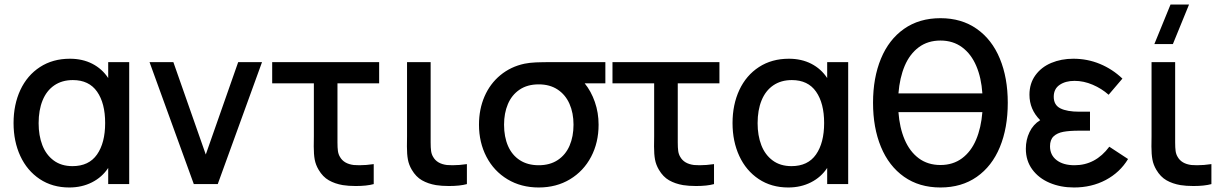

<svg xmlns="http://www.w3.org/2000/svg" viewBox="-20 -815 5426 850"><path d="M552 -540V0H459V-71.5Q432 -30.5 387.2 -7.8Q342.5 15 286.5 15Q212 15 156 -22.2Q100 -59.5 70 -124.2Q40 -189 40 -270Q40 -352 70.2 -416.8Q100.5 -481.5 157 -518.2Q213.5 -555 289.5 -555Q345 -555 388.5 -532.8Q432 -510.5 459 -469.5V-540ZM445.5 -270.5Q445.5 -358 409.8 -409.2Q374 -460.5 302.5 -460.5Q254.5 -460.5 220.2 -437Q186 -413.5 168.5 -370.5Q151 -327.5 151 -269.5Q151 -215 167.5 -172.2Q184 -129.5 217.8 -104.5Q251.5 -79.5 301 -79.5Q373.5 -79.5 409.5 -131Q445.5 -182.5 445.5 -270.5Z M838 0 642 -540H747.5L891 -131L1034.5 -540H1140L944 0Z M1390.5 -63.5Q1377.5 -85.5 1373.2 -108.8Q1369 -132 1369 -166.5L1369.5 -212.5V-446H1185V-540H1658.5V-446H1474V-217.5V-184.5Q1474 -161 1476 -146.5Q1478 -132 1485 -120.5Q1502 -90 1546 -84.5Q1562 -83.5 1571 -83.5Q1601 -83.5 1634.5 -88.5V0Q1603.5 8.5 1555 8.5Q1522.5 8.5 1497.5 4.5Q1462.5 -1.5 1435.8 -16.8Q1409 -32 1390.5 -63.5Z M1803 -63.5Q1790 -85.5 1785.8 -108.8Q1781.5 -132 1781.5 -166.5L1782 -212.5V-540H1886.5V-217.5V-184.5Q1886.5 -161 1888.5 -146.5Q1890.5 -132 1897.5 -120.5Q1914.5 -90 1958.5 -84.5Q1974.5 -83.5 1983.5 -83.5Q2013.5 -83.5 2047 -88.5V0Q2016 8.5 1967.5 8.5Q1935 8.5 1910 4.5Q1875 -1.5 1848.2 -16.8Q1821.5 -32 1803 -63.5Z M2568.5 -446Q2597 -411 2613.5 -363.5Q2630 -316 2630 -263Q2630 -184 2596.8 -120.8Q2563.5 -57.5 2503.2 -21.2Q2443 15 2365 15Q2287 15 2226.8 -21.2Q2166.5 -57.5 2133.5 -121Q2100.5 -184.5 2100.5 -263Q2100.5 -331.5 2125 -388Q2149.5 -444.5 2195.2 -482.2Q2241 -520 2302 -533Q2324 -537.5 2352.2 -538.8Q2380.5 -540 2431.5 -540H2660V-446ZM2519 -263Q2519 -315 2501.2 -355.2Q2483.5 -395.5 2448.8 -418.5Q2414 -441.5 2365 -441.5Q2314.5 -441.5 2280 -418Q2245.5 -394.5 2228.5 -354.2Q2211.5 -314 2211.5 -263Q2211.5 -209 2229.2 -168.5Q2247 -128 2281.5 -105.8Q2316 -83.5 2365 -83.5Q2414.5 -83.5 2449.2 -106.5Q2484 -129.5 2501.5 -170Q2519 -210.5 2519 -263Z M2897 -63.5Q2884 -85.5 2879.8 -108.8Q2875.5 -132 2875.5 -166.5L2876 -212.5V-446H2691.5V-540H3165V-446H2980.5V-217.5V-184.5Q2980.5 -161 2982.5 -146.5Q2984.5 -132 2991.5 -120.5Q3008.5 -90 3052.5 -84.5Q3068.5 -83.5 3077.5 -83.5Q3107.5 -83.5 3141 -88.5V0Q3110 8.5 3061.5 8.5Q3029 8.5 3004 4.5Q2969 -1.5 2942.2 -16.8Q2915.5 -32 2897 -63.5Z M3735 -540V0H3642V-71.5Q3615 -30.5 3570.2 -7.8Q3525.5 15 3469.5 15Q3395 15 3339 -22.2Q3283 -59.5 3253 -124.2Q3223 -189 3223 -270Q3223 -352 3253.2 -416.8Q3283.5 -481.5 3340 -518.2Q3396.5 -555 3472.5 -555Q3528 -555 3571.5 -532.8Q3615 -510.5 3642 -469.5V-540ZM3628.5 -270.5Q3628.5 -358 3592.8 -409.2Q3557 -460.5 3485.5 -460.5Q3437.5 -460.5 3403.2 -437Q3369 -413.5 3351.5 -370.5Q3334 -327.5 3334 -269.5Q3334 -215 3350.5 -172.2Q3367 -129.5 3400.8 -104.5Q3434.5 -79.5 3484 -79.5Q3556.5 -79.5 3592.5 -131Q3628.5 -182.5 3628.5 -270.5Z M4441.5 -360Q4441.5 -248.5 4406.5 -163.8Q4371.5 -79 4304.2 -32Q4237 15 4143.5 15Q4049.5 15 3982.2 -32.5Q3915 -80 3880 -164.8Q3845 -249.5 3845 -360Q3845 -470.5 3880 -555.2Q3915 -640 3982.2 -687.2Q4049.5 -734.5 4143.5 -734.5Q4237 -734.5 4304.2 -687.2Q4371.5 -640 4406.5 -555.2Q4441.5 -470.5 4441.5 -360ZM3957.5 -401.5H4329Q4324.5 -470.5 4302 -523.2Q4279.5 -576 4239.2 -605.8Q4199 -635.5 4143.5 -635.5Q4087.5 -635.5 4047.5 -605.8Q4007.5 -576 3985.2 -523.5Q3963 -471 3957.5 -401.5ZM4329 -318.5H3957.5Q3962.5 -249.5 3985 -196.8Q4007.5 -144 4047.5 -114.2Q4087.5 -84.5 4143.5 -84.5Q4199 -84.5 4239 -114.2Q4279 -144 4301.2 -196.5Q4323.5 -249 4329 -318.5Z M4974 -111Q4938 -51.5 4875.2 -18.2Q4812.5 15 4734.5 15Q4675.5 15 4627 -5.5Q4578.5 -26 4550 -64.8Q4521.5 -103.5 4521.5 -156.5Q4521.5 -196.5 4537.8 -230.2Q4554 -264 4585 -283Q4537.5 -330.5 4537.5 -395.5Q4537.5 -445.5 4563.8 -481.8Q4590 -518 4634.2 -536.5Q4678.5 -555 4731.5 -555Q4794 -555 4849.5 -532Q4905 -509 4949 -467L4888 -395.5Q4857 -423 4817.2 -440Q4777.5 -457 4737 -457Q4697 -457 4671 -439.2Q4645 -421.5 4645 -386.5Q4645 -350 4674.5 -335.2Q4704 -320.5 4758 -320.5H4805.5V-236.5H4757.5Q4715 -236.5 4687.8 -231.5Q4660.5 -226.5 4644.5 -211.5Q4628.5 -196.5 4628.5 -167.5Q4628.5 -128.5 4657.8 -106Q4687 -83.5 4737 -83.5Q4830 -83.5 4891 -165.5Z M5172.5 -620H5090.5L5162 -795H5244ZM5099 -63.5Q5086 -85.5 5081.8 -108.8Q5077.5 -132 5077.5 -166.5L5078 -212.5V-540H5182.5V-217.5V-184.5Q5182.5 -161 5184.5 -146.5Q5186.5 -132 5193.5 -120.5Q5210.5 -90 5254.5 -84.5Q5270.5 -83.5 5279.5 -83.5Q5309.5 -83.5 5343 -88.5V0Q5312 8.5 5263.5 8.5Q5231 8.5 5206 4.5Q5171 -1.5 5144.2 -16.8Q5117.5 -32 5099 -63.5Z"/></svg>

Font: Manrope KiralyPet SmBd KiralyPet
Style: Regular
Weight: 600
Designer: Mikhail Sharanda
Foundry: Mikhail Sharanda
Version: Version 4.502